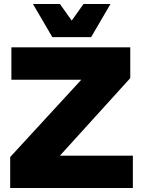

<svg xmlns="http://www.w3.org/2000/svg" viewBox="-20 -941 707 961"><path d="M533 -921 436 -755H242L145 -921H280L339 -838L398 -921ZM645 -162V0H31V-155L387 -542H37V-704H632V-550L280 -162Z"/></svg>

Font: Prodigy Sans ExtraBold
Style: Regular
Weight: 800
Designer: Wei Huang
Foundry: Wei Huang
Version: Version 1.003; ttfautohint (v1.8.3)